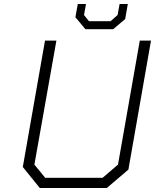

<svg xmlns="http://www.w3.org/2000/svg" viewBox="-20 -940 775 960"><path d="M407 -794 357 -854 369 -920H410L400 -865L425 -834H533L568 -865L578 -920H619L606 -845L546 -794ZM514 0H179L94 -105L205 -737H262L152 -117L206 -51H493L570 -117L679 -737H735L622 -92Z"/></svg>

Font: Tomorrow Light
Style: Italic
Weight: 300
Italic angle: -10°
Designer: Tony de Marco, Monica Rizzolli
Foundry: Just in Type
Version: Version 2.002